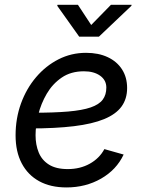

<svg xmlns="http://www.w3.org/2000/svg" viewBox="-20 -781 616 812"><path d="M261.2 11.7Q193.8 11.7 145.8 -14.6Q97.7 -41 71.8 -90.3Q45.9 -139.6 45.9 -208.5Q45.9 -280.3 68.8 -343.5Q91.8 -406.7 132.8 -454.8Q173.8 -502.9 227.8 -530.3Q281.7 -557.6 343.8 -557.6Q396.5 -557.6 435.5 -539.3Q474.6 -521 496.1 -487.5Q517.6 -454.1 517.6 -408.7Q517.6 -362.8 493.9 -330.3Q470.2 -297.9 420.4 -277.3Q370.6 -256.8 292.7 -247.3Q214.8 -237.8 106.9 -237.8L118.7 -304.2Q208 -304.2 268.1 -309.3Q328.1 -314.5 363.5 -326.7Q398.9 -338.9 414.3 -359.4Q429.7 -379.9 429.7 -410.6Q429.7 -441.9 403.6 -460.7Q377.4 -479.5 335 -479.5Q279.8 -479.5 241 -452.9Q202.1 -426.3 177.7 -384.5Q153.3 -342.8 141.8 -296.1Q130.4 -249.5 130.4 -209Q130.4 -168.9 143.6 -136.5Q156.7 -104 186.8 -85Q216.8 -65.9 266.6 -65.9Q318.8 -65.9 359.6 -88.6Q400.4 -111.3 421.4 -150.4L502.9 -127.4Q472.7 -63 407.5 -25.6Q342.3 11.7 261.2 11.7ZM309.6 -760.7 365.7 -675.3 449.2 -760.7H536.6L535.6 -756.3L398.4 -626H314.9L222.2 -756.3L223.1 -760.7Z"/></svg>

Font: Adwaita Sans
Style: Italic
Weight: 400
Italic angle: -9.39999°
Designer: Rasmus Andersson
Foundry: rsms
Version: Version 4.001;git-9221beed3